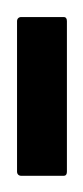

<svg xmlns="http://www.w3.org/2000/svg" viewBox="35 -146 100 231"><g transform="rotate(90 85.5 -30.0)"><path d="M176 -60H-5C-8 -60 -10 -59 -10 -56V-5C-10 -2 -8 0 -5 0H176C179 0 181 -2 181 -5V-56C181 -59 179 -60 176 -60Z"/></g></svg>

Font: Noto Kufi Arabic Light
Style: Regular
Weight: 300
Designer: Monotype Design Team, David Williams, Khaled Hosny
Foundry: Google LLC
Version: Version 2.109